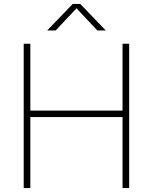

<svg xmlns="http://www.w3.org/2000/svg" viewBox="-20 -964 784 984"><path d="M101.5 0V-740H135.5V-397H608V-740H642V0H608V-364H135.5V0ZM222 -808 353 -944H391L522 -808H479L372 -921.5L265.5 -808Z"/></svg>

Font: Encode Sans Semi Expanded Thin
Style: Regular
Weight: 100
Width: 6
Designer: Multiple Designers
Foundry: Impallari Type
Version: Version 3.000; ttfautohint (v1.8.3) -l 8 -r 50 -G 200 -x 14 